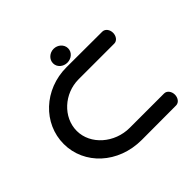

<svg xmlns="http://www.w3.org/2000/svg" viewBox="-171 -885 1066 1066"><g transform="rotate(-45 362.0 -352.0)"><path d="M46.7 -290.3C46.7 -129.9 184.1 0.2 369.3 0.2C530.9 0.2 639.3 -0.5 639.3 -0.5C662 -0.5 677.3 -23.4 677.3 -47.6C677.3 -71.8 662 -94.6 639.3 -94.6L369.3 -94.6C251.2 -94.6 149.2 -182.7 149.2 -290.3C149.2 -398 247.3 -486 359.2 -486C476.8 -486 639.3 -486 639.3 -486C662.1 -486 677.3 -508.8 677.3 -533C677.3 -556.8 662.8 -579.3 639.9 -580C638.6 -580.1 529.9 -580.8 359.2 -580.8C183.3 -580.8 46.7 -450.6 46.7 -290.3ZM380.7 -703.8C349 -703.8 321.5 -679.7 321.5 -648.8C321.5 -617.5 349.4 -595 380.7 -595C412 -595 439.9 -617.5 439.9 -648.8C439.9 -679.7 412.4 -703.8 380.7 -703.8Z"/></g></svg>

Font: Hi.
Style: Black
Weight: 400
Designer: Mew Too, Robert Jablonski
Foundry: Cannot Into Space Fonts
Version: Version 1.996